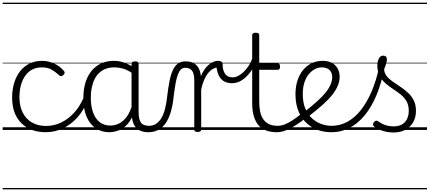

<svg xmlns="http://www.w3.org/2000/svg" viewBox="-20 -976 3227 1442"><path d="M325 17Q208 17 139.5 -52Q71 -121 71 -243Q71 -303 86.5 -353.5Q102 -404 131 -441Q160 -478 201.5 -498.5Q243 -519 296 -519Q342 -519 386.5 -499Q431 -479 461 -442Q466 -435 465.5 -428.5Q465 -422 456 -413Q447 -404 439.5 -404Q432 -404 425 -410Q396 -437 367 -453.5Q338 -470 293 -470Q256 -470 225 -455Q194 -440 172 -410.5Q150 -381 138 -339.5Q126 -298 126 -245Q126 -179 150.5 -130.5Q175 -82 220 -56Q265 -30 326 -30Q337 -30 342.5 -23Q348 -16 348 -6.5Q348 3 342.5 10Q337 17 325 17ZM0 436H522V446H0ZM0 -20H522V0H0ZM0 -505H522V-500H0ZM0 -956H522V-946H0Z M324 17Q315 17 310.5 10Q306 3 306 -6.5Q306 -16 311 -23Q316 -30 325 -30Q384 -30 437.5 -55Q491 -80 534.5 -127Q578 -174 607 -240Q611 -249 620 -248Q629 -247 635.5 -240.5Q642 -234 638 -224Q608 -145 559 -91.5Q510 -38 449.5 -10.5Q389 17 324 17ZM522 436V446ZM522 -20V0ZM522 -505V-500ZM522 -956V-946Z M799 17Q744 17 700 -12Q656 -41 631 -98Q606 -155 606 -238Q606 -288 615.5 -331Q625 -374 644 -408.5Q663 -443 690.5 -467.5Q718 -492 754.5 -505.5Q791 -519 836 -519Q874 -519 910.5 -506.5Q947 -494 983 -470V-419Q943 -449 908 -459.5Q873 -470 837 -470Q805 -470 777.5 -460.5Q750 -451 728.5 -432Q707 -413 692.5 -385.5Q678 -358 670 -322Q662 -286 662 -242Q662 -180 678.5 -133Q695 -86 727.5 -59.5Q760 -33 809 -33Q843 -33 875 -49Q907 -65 933.5 -101.5Q960 -138 977 -202L995 -159Q974 -85 940.5 -47Q907 -9 869.5 4Q832 17 799 17ZM1095 17Q1061 17 1037 7Q1013 -3 998 -22Q983 -41 975.5 -69Q968 -97 968 -132V-495Q968 -506 975 -510.5Q982 -515 996 -515Q1009 -515 1015 -510.5Q1021 -506 1021 -496V-133Q1021 -81 1038 -56Q1055 -31 1101 -31Q1108 -31 1112 -23.5Q1116 -16 1115.5 -7Q1115 2 1110.5 9.5Q1106 17 1095 17ZM522 436H1157V446H522ZM522 -20H1157V0H522ZM522 -505H1157V-500H522ZM522 -956H1157V-946H522Z M1092 17Q1083 17 1078.5 9.5Q1074 2 1074.5 -7Q1075 -16 1081 -23.5Q1087 -31 1098 -31Q1129 -31 1151.5 -45.5Q1174 -60 1191 -87.5Q1208 -115 1218.5 -155Q1229 -195 1235 -247Q1243 -318 1253.5 -369Q1264 -420 1279.5 -452Q1295 -484 1317.5 -499.5Q1340 -515 1373 -515Q1382 -515 1386.5 -508Q1391 -501 1390.5 -491.5Q1390 -482 1385 -474.5Q1380 -467 1371 -467Q1353 -467 1340 -455.5Q1327 -444 1317 -419Q1307 -394 1299.5 -354Q1292 -314 1285 -257Q1278 -186 1262.5 -134.5Q1247 -83 1223 -49Q1199 -15 1166.5 1Q1134 17 1092 17ZM1157 436H1257V446H1157ZM1157 -20H1257V0H1157ZM1157 -505H1257V-500H1157ZM1157 -956H1257V-946H1157Z M1464 15Q1451 15 1445 10.5Q1439 6 1439 -4V-374Q1439 -424 1422 -445.5Q1405 -467 1371 -467Q1361 -467 1356.5 -474.5Q1352 -482 1352 -491.5Q1352 -501 1357.5 -508Q1363 -515 1373 -515Q1397 -515 1416 -509.5Q1435 -504 1450 -491.5Q1465 -479 1474.5 -459.5Q1484 -440 1488 -412L1489 -403Q1501 -435 1517 -456.5Q1533 -478 1550.5 -492Q1568 -506 1585 -512.5Q1602 -519 1616 -519Q1626 -519 1631.5 -511.5Q1637 -504 1637 -494Q1637 -484 1631.5 -476.5Q1626 -469 1616 -469Q1598 -469 1579.5 -459Q1561 -449 1544 -428.5Q1527 -408 1513.5 -377Q1500 -346 1491 -304V-4Q1491 6 1484.5 10.5Q1478 15 1464 15ZM1257 436H1711V446H1257ZM1257 -20H1711V0H1257ZM1257 -505H1711V-500H1257ZM1257 -956H1711V-946H1257Z M1723 -351Q1668 -351 1638.5 -385.5Q1609 -420 1605 -485L1616 -519Q1634 -519 1643 -513Q1652 -507 1652 -494Q1652 -462 1661 -439.5Q1670 -417 1686.5 -406Q1703 -395 1726 -395Q1748 -395 1770 -406.5Q1792 -418 1812.5 -438.5Q1833 -459 1850 -485.5Q1867 -512 1877 -543Q1880 -550 1888.5 -549.5Q1897 -549 1904 -542.5Q1911 -536 1908 -525Q1891 -478 1863 -438.5Q1835 -399 1799 -375Q1763 -351 1723 -351ZM1711 436H1736V446H1711ZM1711 -20H1736V0H1711ZM1711 -505H1736V-500H1711ZM1711 -956H1736V-946H1711Z M2060 17Q2009 17 1973.5 2Q1938 -13 1916.5 -41.5Q1895 -70 1884.5 -110Q1874 -150 1874 -201V-711Q1874 -721 1880.5 -725.5Q1887 -730 1900 -730Q1914 -730 1920.5 -725.5Q1927 -721 1927 -711V-500H2064Q2075 -500 2079 -494Q2083 -488 2083 -475Q2083 -463 2079 -457.5Q2075 -452 2064 -452H1927V-213Q1927 -175 1933 -142Q1939 -109 1954.5 -84.5Q1970 -60 1997 -45.5Q2024 -31 2067 -31Q2077 -31 2082 -23.5Q2087 -16 2086.5 -7Q2086 2 2079.5 9.5Q2073 17 2060 17ZM1736 436H2124V446H1736ZM1736 -20H2124V0H1736ZM1736 -505H2124V-500H1736ZM1736 -956H2124V-946H1736Z M2059 17Q2048 17 2042.5 9.5Q2037 2 2037.5 -7Q2038 -16 2045 -23.5Q2052 -31 2065 -31Q2090 -31 2116.5 -41Q2143 -51 2174.5 -71Q2206 -91 2245 -123Q2253 -129 2260.5 -126Q2268 -123 2273 -116Q2278 -109 2278.5 -100Q2279 -91 2271 -85Q2228 -52 2190.5 -29Q2153 -6 2120.5 5.5Q2088 17 2059 17ZM2124 436V446ZM2124 -20V0ZM2124 -505V-500ZM2124 -956V-946Z M2259 -130Q2317 -175 2358.5 -212Q2400 -249 2425.5 -281Q2451 -313 2463 -341.5Q2475 -370 2475 -396Q2475 -432 2454 -451Q2433 -470 2397 -470Q2371 -470 2346 -457.5Q2321 -445 2300 -420Q2279 -395 2266.5 -357.5Q2254 -320 2254 -270Q2254 -205 2273.5 -159.5Q2293 -114 2325 -85.5Q2357 -57 2395.5 -44Q2434 -31 2471 -31Q2483 -31 2488.5 -23.5Q2494 -16 2494 -7Q2494 2 2488.5 9.5Q2483 17 2471 17Q2389 17 2327.5 -18.5Q2266 -54 2232.5 -118Q2199 -182 2199 -268Q2199 -323 2213.5 -369Q2228 -415 2255 -448.5Q2282 -482 2319.5 -500.5Q2357 -519 2403 -519Q2447 -519 2475.5 -502Q2504 -485 2517.5 -458Q2531 -431 2531 -400Q2531 -368 2518 -335Q2505 -302 2477.5 -266.5Q2450 -231 2405.5 -191Q2361 -151 2299 -103ZM2124 436H2612V446H2124ZM2124 -20H2612V0H2124ZM2124 -505H2612V-500H2124ZM2124 -956H2612V-946H2124Z M2471 17Q2459 17 2452.5 9.5Q2446 2 2446 -7Q2446 -16 2452.5 -23.5Q2459 -31 2471 -31Q2533 -31 2588.5 -61Q2644 -91 2690 -149Q2736 -207 2771 -289Q2806 -371 2828 -475Q2830 -484 2840 -485Q2850 -486 2859 -480Q2868 -474 2865 -459Q2844 -348 2807 -260Q2770 -172 2719 -110Q2668 -48 2605 -15.5Q2542 17 2471 17ZM2612 436H2637V446H2612ZM2612 -20H2637V0H2612ZM2612 -505H2637V-500H2612ZM2612 -956H2637V-946H2612Z M2935 19Q2893 19 2855 7Q2817 -5 2788 -27Q2782 -33 2781.5 -41.5Q2781 -50 2789 -59Q2796 -68 2803.5 -69.5Q2811 -71 2820 -65Q2848 -45 2875.5 -36Q2903 -27 2940 -27Q2991 -27 3020.5 -58.5Q3050 -90 3050 -144Q3050 -186 3033 -215.5Q3016 -245 2989 -266.5Q2962 -288 2932 -307.5Q2902 -327 2875 -350.5Q2848 -374 2831 -406Q2814 -438 2814 -485Q2814 -511 2824.5 -534.5Q2835 -558 2859 -558Q2872 -558 2879 -550.5Q2886 -543 2886 -530Q2886 -519 2880.5 -499.5Q2875 -480 2865 -456Q2866 -427 2884 -404.5Q2902 -382 2929 -363.5Q2956 -345 2986 -325Q3016 -305 3043 -280.5Q3070 -256 3087 -223Q3104 -190 3104 -144Q3104 -71 3058 -26Q3012 19 2935 19ZM2637 436H3187V446H2637ZM2637 -20H3187V0H2637ZM2637 -505H3187V-500H2637ZM2637 -956H3187V-946H2637Z"/></svg>

Font: Playwrite HU Guides
Style: Regular
Weight: 400
Designer: Veronika Burian, José Scaglione
Foundry: TypeTogether
Version: Version 1.003